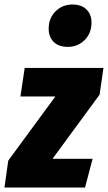

<svg xmlns="http://www.w3.org/2000/svg" viewBox="-52 -836 481 856"><path d="M250 -627Q209.5 -627 187.3 -649.2Q165 -671.4 165 -708Q165 -754.9 195.6 -785.4Q226.1 -815.9 271 -815.9Q311.5 -815.9 333.7 -793.7Q356 -771.5 356 -734.9Q356 -688 325.4 -657.5Q294.9 -627 250 -627ZM409.2 -533.2 392.1 -414.1 182.1 -127.9H360.8L327.1 0H-32.2L-15.1 -120.1L194.8 -405.8H39.1L58.1 -533.2Z"/></svg>

Font: Fira Sans Compressed ExtraBold
Style: Italic
Weight: 800
Width: 3
Italic angle: -8°
Designer: Carrois Corporate & Edenspiekermann AG
Foundry: Carrois Corporate GbR & Edenspiekermann AG
Version: Version 4.203;PS 004.203;hotconv 1.0.88;makeotf.lib2.5.64775